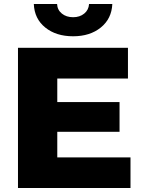

<svg xmlns="http://www.w3.org/2000/svg" viewBox="-20 -939 712 959"><path d="M69.8 0V-700.2H619.1V-546.9H266.1V-429.2H577.1V-280.8H266.1V-152.8H631.8V0ZM345.2 -757.8Q260.3 -757.8 206.1 -801.5Q151.9 -845.2 148.9 -918.9H265.1Q266.6 -889.2 289.1 -871.1Q311.5 -853 345.2 -853Q378.4 -853 400.6 -871.1Q422.9 -889.2 424.8 -918.9H541Q537.6 -845.2 483.4 -801.5Q429.2 -757.8 345.2 -757.8Z"/></svg>

Font: Montserrat ExtraBold
Style: Regular
Weight: 800
Designer: Julieta Ulanovsky
Foundry: Julieta Ulanovsky
Version: Version 9.000